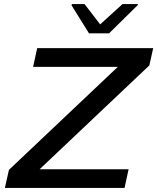

<svg xmlns="http://www.w3.org/2000/svg" viewBox="-20 -925 774 945"><path d="M4 0 24 -89 560 -596H143L163 -688H734L715 -603L175 -92H613L593 0ZM418 -761 332 -899 334 -905H396L473 -805L583 -905H659L657 -899L517 -761Z"/></svg>

Font: Saira Expanded Medium
Style: Italic
Weight: 500
Width: 7
Italic angle: -12°
Designer: Hector Gatti with collaboration of the Omnibus-Type team
Foundry: Omnibus-Type
Version: Version 1.101